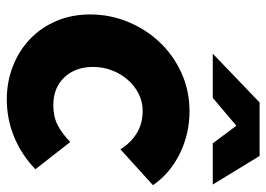

<svg xmlns="http://www.w3.org/2000/svg" viewBox="-132 -658 801 578"><g transform="rotate(90 269.0 -369.5)"><path d="M24 0ZM297 -129Q331 -129 356 -141.5Q381 -154 408 -180Q428 -154 449 -127.5Q470 -101 490 -75Q446 -33 392.5 -11Q339 11 280 11Q227 11 180.5 -7Q134 -25 99 -58Q64 -91 44 -137.5Q24 -184 24 -240Q24 -299 46 -353Q68 -407 107 -448.5Q146 -490 199.5 -514.5Q253 -539 316 -539Q383 -539 442.5 -510Q502 -481 538 -429Q511 -404 484 -380Q457 -356 430 -331Q410 -363 381 -380.5Q352 -398 314 -398Q287 -398 263 -386Q239 -374 221 -353.5Q203 -333 192.5 -306Q182 -279 182 -249Q182 -195 213.5 -162Q245 -129 297 -129ZM412 -609 359 -680 275 -609H142L289 -750H450L536 -609Z"/></g></svg>

Font: Rosa Sans Black
Style: Italic
Weight: 900
Italic angle: -12°
Designer: Pentagram / MCKL
Foundry: Pentagram / MCKL
Version: Version 1.005;September 16, 2019;FontCreator 11.5.0.2425 64-